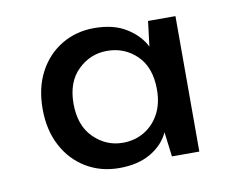

<svg xmlns="http://www.w3.org/2000/svg" viewBox="-51 -774 599 490"><g transform="rotate(-10 248.5 -528.5)"><path d="M222 -347Q174 -347 136 -370Q98 -393 76.5 -434Q55 -475 55 -529Q55 -584 76.5 -624.5Q98 -665 135.5 -687.5Q173 -710 220 -710Q270 -710 303 -689.5Q336 -669 351 -639L359 -704H430V-353H359L351 -417Q337 -386 304 -366.5Q271 -347 222 -347ZM242 -409Q273 -409 297.5 -423.5Q322 -438 336.5 -464.5Q351 -491 351 -528Q351 -585 319.5 -616Q288 -647 242 -647Q199 -647 167 -616Q135 -585 135 -529Q135 -472 167 -440.5Q199 -409 242 -409Z"/></g></svg>

Font: DM Sans 10pt Medium
Style: Regular
Weight: 500
Version: Version 4.004;gftools[0.9.30]